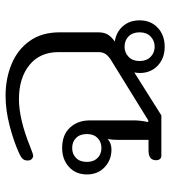

<svg xmlns="http://www.w3.org/2000/svg" viewBox="19 -618 611 689"><g transform="rotate(-90 324.5 -273.5)"><path d="M407 -78Q407 -85 409 -97L255 0H110Q103 0 98.5 -5Q94 -10 94 -19Q94 -46 129 -46H167V-153Q167 -175 170 -193Q156 -179 132 -179Q95 -179 69 -203.5Q43 -228 43 -267Q43 -307 70 -331.5Q97 -356 138 -356Q185 -356 211 -328Q237 -300 237 -256V-99Q237 -76 231 -47H237L454 -181Q468 -190 475 -200Q482 -210 482 -226V-369Q482 -436 435.5 -473.5Q389 -511 313 -511Q242 -511 143 -471Q116 -460 110 -460Q104 -460 98.5 -465Q93 -470 93 -480Q93 -491 99 -497.5Q105 -504 118 -510Q162 -530 218 -544.5Q274 -559 325 -559Q387 -559 439 -537.5Q491 -516 522 -472.5Q553 -429 553 -365V-227Q553 -206 545.5 -193Q538 -180 520 -167Q554 -162 575 -138Q596 -114 596 -78Q596 -38 569.5 -13Q543 12 501 12Q460 12 433.5 -13Q407 -38 407 -78ZM188 -267Q188 -292 174 -306Q160 -320 138 -320Q116 -320 102 -306Q88 -292 88 -267Q88 -243 102 -229Q116 -215 138 -215Q160 -215 174 -229Q188 -243 188 -267ZM553 -78Q553 -103 538.5 -117.5Q524 -132 501 -132Q480 -132 465 -117.5Q450 -103 450 -78Q450 -53 465 -38.5Q480 -24 501 -24Q523 -24 538 -38.5Q553 -53 553 -78Z"/></g></svg>

Font: Maitree
Style: Regular
Weight: 400
Designer: CadsonDemak Team
Foundry: CadsonDemak
Version: Version 1.000